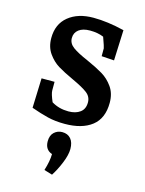

<svg xmlns="http://www.w3.org/2000/svg" viewBox="-115 -575 678 899"><g transform="rotate(15 224.0 -125.0)"><path d="M58 -24 63 -168H126V-126Q126 -110 142 -73Q178 -51 224 -51Q259 -51 280.5 -67Q302 -83 302 -115Q302 -143 279 -160.5Q256 -178 206 -201Q158 -223 129.5 -240.5Q101 -258 79.5 -288.5Q58 -319 58 -362Q58 -430 104 -467.5Q150 -505 225 -505Q293 -505 375 -485L369 -337L308 -341V-379Q308 -384 291 -431Q263 -443 225 -443Q190 -443 170.5 -428Q151 -413 151 -387Q151 -361 175 -343.5Q199 -326 248 -305Q297 -283 327 -265Q357 -247 379 -216Q401 -185 401 -140Q401 -64 353.5 -27Q306 10 222 10Q176 10 139.5 1Q103 -8 58 -24ZM202 162Q167 150 167 109Q167 80 183.5 65Q200 50 222 50Q249 50 264 67.5Q279 85 279 117Q279 145 263 184.5Q247 224 227 255L187 243Q202 195 202 162Z"/></g></svg>

Font: Andada Pro SemiBold
Style: Regular
Weight: 600
Designer: Carolina Giovagnoli
Foundry: Huerta Tipografica
Version: Version 3.005